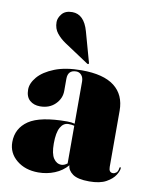

<svg xmlns="http://www.w3.org/2000/svg" viewBox="-81 -760 662 831"><g transform="rotate(10 250.0 -344.5)"><path d="M11 -100Q11 -160.5 61.2 -194.8Q111.5 -229 230 -229Q249.5 -229 263 -225V-410Q263 -428 253.8 -438.5Q244.5 -449 231 -449Q194 -449 194 -410V-357Q194 -323.5 168.5 -298.2Q143 -273 102 -273Q74.5 -273 56.8 -288.5Q39 -304 39 -336Q39 -363.5 63 -391.8Q87 -420 134.8 -439Q182.5 -458 253.5 -458Q349.5 -458 397.2 -421Q445 -384 445 -314V-67Q445 -43 463 -43Q470.5 -43 477.8 -48.8Q485 -54.5 487 -70Q487.5 -74 490 -74Q493 -74 493 -70Q493 -58.5 481.2 -39.5Q469.5 -20.5 442.2 -5.2Q415 10 368 10Q317.5 10 295.2 -6Q273 -22 272 -44Q249.5 -17.5 215.8 -3.8Q182 10 144 10Q86.5 10 48.8 -21Q11 -52 11 -100ZM189 -125Q189 -80 202.5 -60Q216 -40 237 -40Q249.5 -40 263 -50.5V-216Q252.5 -219 237 -219Q215 -219 202 -196Q189 -173 189 -125ZM241.5 -627.5 278 -496.5Q279 -491.5 278 -490.5Q275.5 -488 272 -490L164 -561.5Q142 -576 125.8 -596Q109.5 -616 109.5 -645Q109.5 -663 124.2 -681Q139 -699 169.5 -699Q221.5 -699 241.5 -627.5Z"/></g></svg>

Font: Fraunces 144pt S000 Black
Style: Regular
Weight: 900
Version: Version 1.000; ttfautohint (v1.8.3)